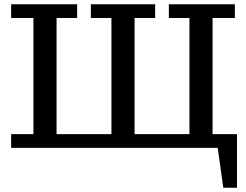

<svg xmlns="http://www.w3.org/2000/svg" viewBox="-20 -690 1148 896"><path d="M768 -606V-670H1076V-606H972V-64H1086V186H1022L996 0H32V-64H136V-606H32V-670H340V-606H244V-64H500V-606H404V-670H704V-606H608V-64H864V-606Z"/></svg>

Font: Source Serif 4 Caption
Style: Regular
Weight: 400
Designer: Frank Grießhammer
Foundry: Adobe Systems Incorporated
Version: Version 4.004;hotconv 1.0.117;makeotfexe 2.5.65602